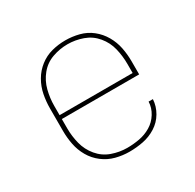

<svg xmlns="http://www.w3.org/2000/svg" viewBox="-125 -673 826 815"><g transform="rotate(-30 288.0 -265.0)"><path d="M289 8Q323 8 356.5 1.5Q390 -5 419.5 -23.5Q449 -42 466.5 -72Q484 -102 486 -136H465Q464 -106 447.5 -79.5Q431 -53 405 -37.5Q379 -22 349 -16.5Q319 -11 289 -11Q251 -11 214.5 -24Q178 -37 153 -67Q128 -97 118.5 -134.5Q109 -172 109 -210V-256H488V-320Q488 -354 481.5 -387Q475 -420 458 -449.5Q441 -479 414.5 -500Q388 -521 355 -529.5Q322 -538 288 -538Q254 -538 221.5 -529.5Q189 -521 162 -500Q135 -479 118 -449.5Q101 -420 94.5 -387Q88 -354 88 -320V-210Q88 -176 94.5 -143Q101 -110 118 -80.5Q135 -51 162.5 -30Q190 -9 223 -0.5Q256 8 289 8ZM109 -275V-320Q109 -358 118.5 -395.5Q128 -433 152.5 -463Q177 -493 213.5 -506Q250 -519 288 -519Q326 -519 362.5 -506Q399 -493 424 -463Q449 -433 458 -395.5Q467 -358 467 -320V-275Z"/></g></svg>

Font: Iosevka Sparkle Thin
Style: Regular
Weight: 100
Designer: Belleve Invis
Foundry: Belleve Invis
Version: Version 4.5.0; ttfautohint (v1.8.3)